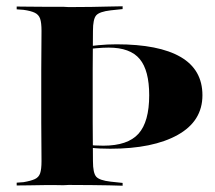

<svg xmlns="http://www.w3.org/2000/svg" viewBox="-20 -591 684 611"><path d="M181.5 -569.4 197.6 -568.5H206.5Q240.3 -568.5 271.4 -569Q302.4 -569.4 327.4 -570.2Q352.4 -571 370.2 -571V-562.1L332.3 -558.1Q296.8 -554 286.3 -542.3Q275.8 -530.6 275.8 -492.7L275 -369.4H111.3L112.1 -492.7Q112.1 -518.5 107.7 -531.5Q103.2 -544.4 90.7 -550.4Q78.2 -556.5 54.8 -559.7L33.1 -561.3V-570.2Q49.2 -570.2 71.8 -569.8Q94.4 -569.4 122.6 -569.4Q150.8 -569.4 181.5 -569.4ZM330.6 -117.7Q295.2 -117.7 271 -120.6Q246.8 -123.4 224.2 -128.2V-137.1Q244.4 -133.1 261.7 -130.2Q279 -127.4 308.9 -127.4Q386.3 -127.4 420.6 -165.3Q454.8 -203.2 454.8 -287.9Q454.8 -366.9 424.6 -403.2Q394.4 -439.5 325.8 -439.5Q308.9 -439.5 285.9 -437.5Q262.9 -435.5 250.8 -433.1V-441.9Q264.5 -444.4 293.1 -447.2Q321.8 -450 350.8 -450Q485.5 -450 554.8 -409.7Q624.2 -369.4 624.2 -287.9Q624.2 -205.6 545.6 -161.7Q466.9 -117.7 330.6 -117.7ZM111.3 -201.6V-369.4H275V-201.6ZM181.5 -1.6Q150.8 -2.4 122.6 -2Q94.4 -1.6 71.8 -1.2Q49.2 -0.8 33.1 -0.8V-9.7L54.8 -11.3Q78.2 -15.3 90.7 -21Q103.2 -26.6 107.7 -39.5Q112.1 -52.4 112.1 -78.2L111.3 -201.6H275L275.8 -78.2Q275.8 -40.3 286.3 -28.6Q296.8 -16.9 332.3 -12.9L370.2 -8.9V0Q352.4 -0.8 327.4 -1.2Q302.4 -1.6 271.4 -2Q240.3 -2.4 206.5 -2.4H197.6Z"/></svg>

Font: Playfair 144pt SemiExpanded Black
Style: Regular
Weight: 900
Width: 6
Designer: Claus Eggers Sørensen
Foundry: Claus Eggers Sørensen
Version: Version 2.203